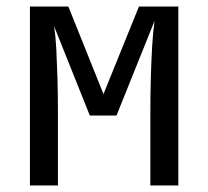

<svg xmlns="http://www.w3.org/2000/svg" viewBox="-20 -570 640 590"><path d="M72 0V-550H190L298 -281L407 -550H528V0H442V-85Q442 -156 442 -217.5Q442 -279 443.5 -331.5Q445 -384 447.5 -427.5Q450 -471 455 -506L338 -215H256L146 -490Q151 -459 153 -420Q155 -381 156.5 -332Q158 -283 158 -221.5Q158 -160 158 -85V0Z"/></svg>

Font: JetBrains Mono
Style: Regular
Weight: 400
Monospace: yes
Designer: Philipp Nurullin, Konstantin Bulenkov
Foundry: JetBrains
Version: Version 2.305